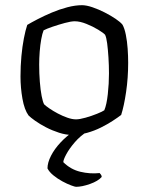

<svg xmlns="http://www.w3.org/2000/svg" viewBox="-20 -520 572 740"><path d="M257 0Q234 0 207.5 -8.5Q181 -17 157 -29.5Q133 -42 115.5 -54.5Q98 -67 90 -75Q74 -97 66.5 -139.5Q59 -182 59 -225Q59 -266 62.5 -303.5Q66 -341 72 -372Q78 -403 85 -424Q100 -433 125 -446Q150 -459 179.5 -471.5Q209 -484 239.5 -492Q270 -500 296 -500Q313 -500 336.5 -492Q360 -484 383.5 -472Q407 -460 425.5 -447.5Q444 -435 452 -425Q460 -411 465 -386Q470 -361 472 -332.5Q474 -304 474 -278Q474 -220 466 -165.5Q458 -111 447 -77Q434 -67 414 -54Q394 -41 369 -28.5Q344 -16 315.5 -8Q287 0 257 0ZM273 -60Q287 -60 310 -66.5Q333 -73 354 -81.5Q375 -90 382 -95Q391 -116 395.5 -157Q400 -198 400 -237Q400 -268 398 -299Q396 -330 393 -353Q390 -376 385 -386Q379 -393 358.5 -405.5Q338 -418 313 -428Q288 -438 268 -438Q254 -438 230 -431.5Q206 -425 182.5 -417Q159 -409 148 -403Q143 -391 139 -369Q135 -347 133 -321Q131 -295 131 -271Q131 -237 133.5 -205Q136 -173 140.5 -150Q145 -127 150 -118Q156 -112 170.5 -102Q185 -92 203 -82.5Q221 -73 239.5 -66.5Q258 -60 273 -60ZM273 200Q269 200 254 194.5Q239 189 220.5 179Q202 169 186 156Q170 143 163 129Q163 107 176.5 80.5Q190 54 213.5 29Q237 4 264 -14H318Q290 3 268.5 28Q247 53 235.5 74.5Q224 96 224 105Q252 133 289.5 142Q327 151 364 147Q366 149 369 153Q372 157 372 162Q358 178 327 189Q296 200 273 200Z"/></svg>

Font: Texturina 12pt ExtraLight
Style: Regular
Weight: 250
Designer: Guillermo Torres Carreño
Foundry: Omnibus-Type
Version: Version 1.002